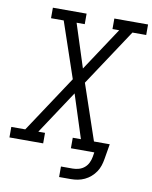

<svg xmlns="http://www.w3.org/2000/svg" viewBox="-109 -806 828 1043"><g transform="rotate(10 304.5 -285.0)"><path d="M290 165V107H355Q372 107 389 102Q406 97 419.5 85.5Q433 74 440.5 58Q448 42 451 25L455 0H326V-58H371L294 -297L136 -58H173V0H-13V-58H64L271 -371L167 -677H97V-735H283V-677H238L315 -438L473 -677H436V-735H622V-677H546L339 -364L443 -58H530L516 25Q513 44 507 62.5Q501 81 490 97.5Q479 114 463.5 127.5Q448 141 430 149.5Q412 158 393 161.5Q374 165 355 165Z"/></g></svg>

Font: Iosevka Slab LtExObl
Style: Regular
Weight: 300
Width: 7
Italic angle: -9°
Monospace: yes
Designer: Belleve Invis
Foundry: Belleve Invis
Version: Version 11.1.0; ttfautohint (v1.8.3)